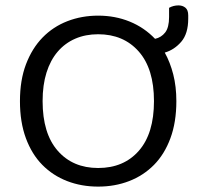

<svg xmlns="http://www.w3.org/2000/svg" viewBox="-20 -679 736 712"><path d="M634 -304Q634 -226 612 -166.5Q590 -107 551 -67.5Q512 -28 459 -7.5Q406 13 344 13Q282 13 229 -7.5Q176 -28 137 -67.5Q98 -107 76 -166.5Q54 -226 54 -304Q54 -382 76.5 -441Q99 -500 138 -540Q177 -580 230 -600.5Q283 -621 344 -621Q407 -621 461 -599Q515 -577 555 -535Q578 -540 592.5 -558.5Q607 -577 607 -616V-650Q623 -659 642 -659Q657 -659 667.5 -650.5Q678 -642 678 -622V-610Q678 -554 652 -524Q626 -494 591 -484Q611 -448 622.5 -403Q634 -358 634 -304ZM551 -304Q551 -424 494.5 -488Q438 -552 344 -552Q297 -552 259 -535.5Q221 -519 194 -487.5Q167 -456 152.5 -410Q138 -364 138 -304Q138 -184 194 -120Q250 -56 344 -56Q439 -56 495 -120Q551 -184 551 -304Z"/></svg>

Font: Baloo Bhai 2
Style: Regular
Weight: 400
Designer: Supriya Tembe, Noopur Datye and Ek Type
Foundry: Ek Type
Version: Version 1.640;PS 1.000;hotconv 16.6.51;makeotf.lib2.5.65220;